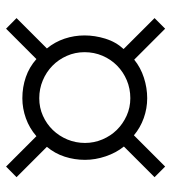

<svg xmlns="http://www.w3.org/2000/svg" viewBox="14 -728 560 627"><g transform="rotate(90 293.5 -414.0)"><path d="M446.3 -412.1Q446.3 -441.9 434.8 -469Q423.3 -496.1 403.6 -516.1Q383.8 -536.1 357.2 -548.1Q330.6 -560.1 300.3 -560.1Q269 -560.1 241.7 -548.6Q214.4 -537.1 193.8 -516.8Q173.3 -496.6 161.6 -469.2Q149.9 -441.9 149.9 -410.6Q149.9 -379.9 161.9 -352.8Q173.8 -325.7 194.3 -305.7Q214.8 -285.6 242.2 -274.2Q269.5 -262.7 300.3 -262.7Q331.1 -262.7 357.7 -274.7Q384.3 -286.6 404.1 -307.1Q423.8 -327.6 435.1 -354.7Q446.3 -381.8 446.3 -412.1ZM523.4 -154.3 424.3 -253.4Q397.9 -230.5 365.7 -219Q333.5 -207.5 300.3 -207.5Q264.2 -207.5 231.4 -218.8Q198.7 -230 172.4 -253.4L73.2 -154.3L38.6 -188.5L137.7 -287.6Q116.2 -314 105.7 -345.5Q95.2 -377 95.2 -410.6Q95.2 -444.3 105.7 -478.5Q116.2 -512.7 139.6 -538.1L38.6 -639.2L73.2 -673.8L174.3 -572.8Q200.2 -593.8 233.4 -604.5Q266.6 -615.2 300.3 -615.2Q333.5 -615.2 365 -604Q396.5 -592.8 421.4 -571.8L523.4 -673.8L558.1 -639.2L458 -539.1Q478.5 -513.7 490 -479.7Q501.5 -445.8 501.5 -412.1Q501.5 -377.9 491.2 -345.9Q481 -314 459 -287.6L558.1 -188.5Z"/></g></svg>

Font: Doulos SIL APac
Style: Regular
Weight: 400
Designer: Walt Agee, Victor Gaultney, Peter Martin, Debbi Hosken, Becca Hirsbrunner
Foundry: SIL International
Version: Version 5.000